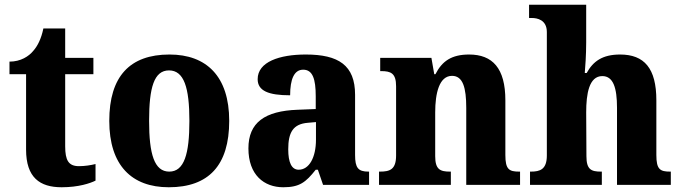

<svg xmlns="http://www.w3.org/2000/svg" viewBox="-20 -780 2874 810"><path d="M240 10C312 10 361 -7 383 -18V-88C363 -83 338 -79 313 -79C269 -79 255 -104 255 -163V-467H374V-536H255V-660H163C154 -616 138 -585 120 -565C102 -543 68 -520 20 -520V-467H90V-149C90 -31 148 10 240 10Z M692 10C860 10 947 -82 947 -270C947 -458 851 -550 695 -550C528 -550 441 -458 441 -270C441 -82 536 10 692 10ZM694 -56C631 -56 609 -130 609 -270C609 -411 630 -483 693 -483C756 -483 779 -411 779 -270C779 -130 757 -56 694 -56Z M1175 10C1244 10 1270 -11 1312 -64H1321L1343 0H1537V-56H1534C1491 -56 1478 -72 1478 -126V-380C1478 -505 1408 -550 1270 -550C1159 -550 1067 -519 1067 -446C1067 -397 1112 -378 1204 -378C1204 -446 1221 -486 1259 -486C1299 -486 1312 -447 1312 -374V-320L1236 -317C1097 -312 1028 -263 1028 -154C1028 -42 1094 10 1175 10ZM1240 -64C1210 -64 1196 -95 1196 -150C1196 -221 1216 -257 1279 -262L1313 -265V-191C1313 -115 1284 -64 1240 -64Z M1579 0H1882V-56H1878C1837 -56 1816 -65 1816 -121V-306C1816 -387 1833 -460 1887 -460C1933 -460 1947 -410 1947 -325V0H2174V-56H2170C2128 -56 2112 -65 2112 -126V-357C2112 -492 2058 -550 1959 -550C1885 -550 1845 -522 1817 -467H1812L1800 -536H1584V-480H1588C1629 -480 1651 -471 1651 -416V-124C1651 -65 1625 -56 1583 -56H1579Z M2216 0H2519V-56H2515C2474 -56 2454 -65 2454 -121L2453 -306C2453 -384 2465 -459 2521 -459C2567 -459 2583 -410 2583 -325V0H2810V-56H2807C2765 -56 2749 -65 2749 -126V-357C2749 -492 2698 -550 2596 -550C2521 -550 2482 -521 2455 -472H2447C2449 -493 2453 -550 2453 -601V-760H2212V-704H2225C2245 -704 2287 -697 2287 -645V-124C2287 -65 2258 -56 2220 -56H2216Z"/></svg>

Font: Noto Serif Bengali SemiCondensed ExtraBold
Style: Regular
Weight: 800
Width: 4
Designer: Juan Bruce, Universal Thirst, Indian Type Foundry and the Monotype Design Team.
Foundry: Monotype Imaging Inc.
Version: Version 2.003